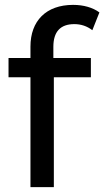

<svg xmlns="http://www.w3.org/2000/svg" viewBox="-20 -768 428 788"><path d="M15 -451H105V0H201V-451H353V-530H199V-576C199 -638 228 -669 285 -669C312 -669 337 -661 359 -644L388 -717C361 -737 323 -748 280 -748C169 -748 105 -682 105 -577V-530H15Z"/></svg>

Font: Malon Grotesk Med
Style: Regular
Weight: 500
Designer: Julieta Ulanovsky
Foundry: Julieta Ulanovsky
Version: Version 7.200